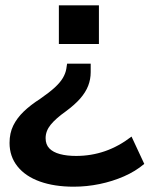

<svg xmlns="http://www.w3.org/2000/svg" viewBox="-20 -514 572 724"><path d="M258 190Q185 190 130.5 170.5Q76 151 46 113.5Q16 76 16 25Q16 -12 30 -40.5Q44 -69 69.5 -93.5Q95 -118 131 -141Q167 -166 187 -184.5Q207 -203 217 -220Q227 -237 230 -254L233 -274H322V-242Q322 -215 312.5 -190.5Q303 -166 282.5 -142.5Q262 -119 228 -94Q190 -67 171 -43.5Q152 -20 152 7Q152 31 166 45.5Q180 60 206 67Q232 74 267 74Q324 74 376 56Q428 38 476 1L524 104Q491 132 447.5 151Q404 170 355.5 180Q307 190 258 190ZM202 -348V-494H353V-348Z"/></svg>

Font: Nunito Sans 10pt SemiExpanded
Style: Bold
Weight: 700
Width: 6
Designer: Vernon Adams
Foundry: Vernon Adams
Version: Version 3.101;gftools[0.9.27]